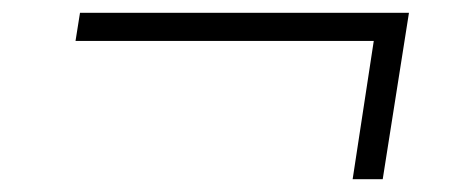

<svg xmlns="http://www.w3.org/2000/svg" viewBox="-20 -432 711 300"><path d="M531 -152 564 -368H98L105 -412H619L578 -152Z"/></svg>

Font: Nunito Sans 7pt SemiExpanded ExtraLight
Style: Italic
Weight: 250
Width: 6
Italic angle: -9°
Designer: Vernon Adams
Foundry: Vernon Adams
Version: Version 3.101;gftools[0.9.27]